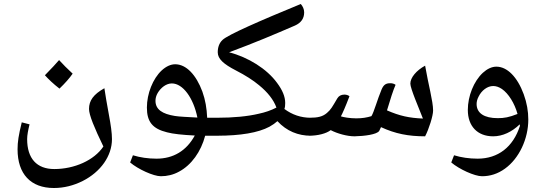

<svg xmlns="http://www.w3.org/2000/svg" viewBox="-20 -818 2719 962"><path d="M278 -374C306 -401 329 -427 344 -449C318 -473 295 -496 276 -517C261 -499 237 -474 205 -441C223 -421 247 -398 278 -374ZM250 124C300 124 348 112 394 89C485 43 541 -37 541 -121C541 -152 535 -193 526 -241C516 -296 507 -347 503 -376C448 -345 426 -314 426 -272C426 -242 453 -177 498 -84C452 -15 353 29 252 29C164 29 116 -24 116 -121C116 -141 121 -166 128 -195L89 -205C73 -140 68 -107 68 -70C68 54 134 124 250 124Z M786 65C817 65 848 58 877 42C939 9 987 -58 1008 -138H1076C1081 -138 1084 -141 1084 -146V-220C1084 -225 1081 -228 1076 -228H1018C1016 -275 1009 -317 994 -359C963 -443 913 -496 858 -496C836 -496 813 -486 790 -465C746 -424 716 -349 716 -279C716 -208 744 -173 817 -155C847 -147 894 -142 956 -139C914 -62 848 -23 764 -23C722 -23 682 -29 646 -40L632 -4C672 30 749 65 786 65ZM969 -229C917 -232 881 -233 856 -237C794 -247 759 -269 759 -313C759 -325 762 -338 770 -352C786 -379 813 -400 841 -400C896 -400 949 -328 969 -229Z M1067 -138C1185 -138 1274 -153 1330 -183C1346 -192 1359 -201 1370 -211C1416 -161 1474 -138 1537 -138C1543 -138 1546 -141 1546 -146V-220C1546 -225 1543 -228 1537 -228C1488 -228 1444 -243 1405 -272C1408 -280 1409 -291 1409 -302C1409 -334 1395 -367 1368 -403C1317 -473 1224 -531 1128 -556C1260 -605 1356 -646 1458 -690C1487 -703 1504 -724 1504 -756C1504 -772 1497 -787 1487 -798C1285 -715 1122 -644 1095 -618C1079 -603 1071 -582 1071 -556C1071 -523 1100 -497 1162 -465C1209 -441 1248 -416 1278 -391C1321 -356 1351 -318 1365 -279C1338 -265 1309 -255 1276 -248C1221 -235 1151 -228 1067 -228C1061 -228 1059 -225 1059 -220V-146C1059 -141 1061 -138 1067 -138Z M1756 -135C1806 -136 1868 -144 1880 -162C1883 -168 1886 -174 1889 -181C1960 -148 2026 -135 2110 -135C2129 -171 2150 -238 2150 -264C2150 -311 2126 -395 2110 -489C2066 -465 2036 -429 2036 -399C2036 -375 2078 -278 2099 -224C2030 -227 1983 -237 1919 -265C1936 -322 1950 -366 1962 -393C1954 -399 1945 -401 1935 -401C1913 -401 1902 -393 1892 -370C1872 -323 1853 -254 1841 -236C1818 -229 1795 -225 1765 -225C1731 -225 1701 -231 1688 -235C1696 -250 1711 -283 1731 -336C1723 -342 1714 -344 1705 -344C1689 -344 1677 -337 1670 -325C1644 -281 1638 -269 1618 -252C1597 -234 1574 -228 1529 -228C1523 -228 1521 -225 1521 -220V-146C1521 -141 1523 -138 1529 -138C1573 -138 1615 -149 1637 -166C1669 -149 1719 -135 1756 -135Z M2395 65C2436 65 2474 53 2510 27C2581 -24 2627 -122 2627 -219C2627 -260 2620 -302 2604 -346C2572 -433 2521 -484 2467 -484C2444 -484 2421 -473 2399 -453C2354 -411 2324 -337 2324 -267C2324 -186 2372 -135 2451 -135C2498 -135 2545 -157 2584 -195L2585 -187C2551 -81 2475 -23 2373 -23C2331 -23 2291 -29 2255 -40L2241 -4C2281 30 2358 65 2395 65ZM2474 -226C2406 -226 2368 -251 2368 -297C2368 -308 2371 -321 2378 -334C2393 -365 2422 -387 2451 -387C2466 -387 2480 -382 2495 -372C2528 -349 2558 -301 2573 -247C2530 -230 2506 -226 2474 -226Z"/></svg>

Font: Noto Naskh Arabic UI Medium
Style: Regular
Weight: 500
Designer: Monotype Design Team, David Williams, Mohamad Dakak and Nizar Qandah
Foundry: Monotype Imaging Inc.
Version: Version 2.014